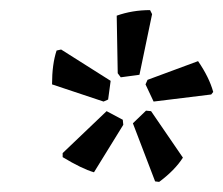

<svg xmlns="http://www.w3.org/2000/svg" viewBox="-20 -757 442 380"><path d="M277 -737 281 -729 256 -609 219 -604 213 -612 211 -726Q242 -737 277 -737ZM101 -659 199 -597 194 -560 185 -556 83 -590Q83 -630 92 -657ZM372 -636Q394 -604 402 -575L398 -570L284 -556L268 -590L272 -599ZM269 -538 279 -537 342 -445Q326 -420 295 -397L287 -398L243 -513ZM191 -537 223 -520 224 -510 166 -416Q142 -423 104 -446V-454Z"/></svg>

Font: Alegreya Sans SC Medium
Style: Italic
Weight: 500
Italic angle: -7°
Designer: Juan Pablo del Peral
Foundry: Huerta Tipografica
Version: Version 2.007